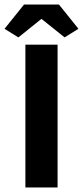

<svg xmlns="http://www.w3.org/2000/svg" viewBox="-38 -827 366 847"><path d="M74 0V-630H216V0ZM-18 -700 68 -807H222L308 -700L247 -662L146 -743H144L43 -662Z"/></svg>

Font: Narnoor ExtraBold
Style: Regular
Weight: 800
Designer: S. Sridhar Murthy
Foundry: SIL International
Version: Version 3.000